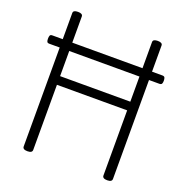

<svg xmlns="http://www.w3.org/2000/svg" viewBox="-210 -1462 1606 1665"><g transform="rotate(20 593.0 -629.0)"><path d="M225 14Q181 14 181 -14V-1245Q181 -1259 192 -1265.5Q203 -1272 225 -1272Q269 -1272 269 -1245V-695H917V-1245Q917 -1259 928 -1265.5Q939 -1272 961 -1272Q1005 -1272 1005 -1245V-14Q1005 0 994 7Q983 14 961 14Q917 14 917 -14V-615H269V-14Q269 0 258 7Q247 14 225 14ZM86 -927Q68 -927 63.5 -937Q59 -947 59 -964Q59 -983 63.5 -993.5Q68 -1004 86 -1004H1100Q1118 -1004 1123 -993.5Q1128 -983 1128 -964Q1128 -947 1123 -937Q1118 -927 1100 -927Z"/></g></svg>

Font: Playwrite VN
Style: Regular
Weight: 400
Designer: Veronika Burian, José Scaglione
Foundry: TypeTogether
Version: Version 1.002